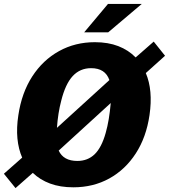

<svg xmlns="http://www.w3.org/2000/svg" viewBox="-30 -949 865 983"><path d="M49.5 14 -10 -59.5 83.5 -142Q64.5 -185.5 59.2 -240.2Q54 -295 64 -359.5Q81 -474 135.2 -557.8Q189.5 -641.5 272 -687.2Q354.5 -733 456 -733Q523.5 -733 575.8 -712.8Q628 -692.5 664.5 -655L757 -736L815 -663.5L716.5 -575Q754 -487 735.5 -360Q719 -246.5 665.2 -163.5Q611.5 -80.5 529.5 -35.2Q447.5 10 345.5 10Q278.5 10 226.5 -9.2Q174.5 -28.5 138 -64ZM261.5 -294.5 530 -539Q509 -600 436.5 -600Q380 -600 342.5 -559.8Q305 -519.5 283.5 -433.5Q267 -371.5 261.5 -294.5ZM366 -125Q419 -125 454.5 -159.2Q490 -193.5 511 -268Q520.5 -301.5 526.8 -339.5Q533 -377.5 537 -421.5L270.5 -178Q295 -125 366 -125ZM523 -929H696L524 -783.5H401Z"/></svg>

Font: Public Sans ExtraBold
Style: Italic
Weight: 800
Italic angle: -8°
Designer: The Public Sans project authors (U.S. Web Design System). Libre Franklin designed by Pablo Impallari and Rodrigo Fuenzal
Version: Version 1.007; ttfautohint (v1.8.1) -l 8 -r 50 -G 200 -x 14 